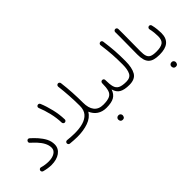

<svg xmlns="http://www.w3.org/2000/svg" viewBox="8 -1361 2345 2345"><g transform="rotate(-45 1180.5 -188.5)"><path d="M55.7 -28.3C55.2 -25.9 54.7 -23.9 54.7 -22C54.7 -12.2 60.5 1.5 75.7 5.4C121.1 17.6 163.6 23.9 202.1 23.9C318.8 23.9 406.7 -32.7 406.7 -127C406.7 -163.1 398.4 -197.3 381.8 -230C348.1 -294.4 293.5 -351.6 242.2 -397C236.8 -401.9 231 -404.3 224.6 -404.3C222.7 -404.3 212.9 -405.8 203.1 -394.5C198.7 -389.2 196.3 -383.3 196.3 -376.5C196.3 -375 193.8 -366.2 205.1 -356C226.1 -337.4 248 -315.9 271 -291.5C315.9 -242.7 351.6 -186 351.6 -126C351.6 -96.2 338.4 -73.2 311.5 -56.2C284.7 -39.1 249.5 -30.8 205.1 -30.8C169.9 -30.8 128.9 -36.1 88.4 -47.9C85.9 -48.3 83.5 -48.8 81.1 -48.8C71.8 -48.8 59.1 -42 55.7 -28.3Z M934.6 -595.2C948.7 -479.5 956.5 -357.9 956.5 -242.7C956.5 -194.3 944.3 -155.8 919.9 -127.4C871.1 -70.8 783.2 -49.3 674.3 -49.3C635.7 -49.3 595.7 -52.7 549.3 -57.1H546.4C533.2 -57.1 521 -47.9 519.5 -32.7V-29.8C519.5 -17.6 528.3 -4.4 543.9 -2.9C588.9 1.5 629.4 4.4 668.5 4.4C739.3 4.4 802.2 -5.4 856.9 -24.9C911.6 -43.9 952.1 -75.7 979 -119.1C1011.7 -41 1077.6 4.9 1169.4 4.9H1169.9C1185.1 4.9 1196.8 -6.8 1196.8 -22C1196.8 -37.1 1185.1 -49.3 1169.9 -49.3H1169.4C1061.5 -49.3 1010.7 -121.6 1010.7 -242.7C1010.7 -360.4 1003.9 -482.4 988.8 -602.1C986.8 -617.2 973.6 -626 961.9 -626C960.4 -626 959.5 -626 958 -625.5C943.8 -623.5 934.6 -610.4 934.6 -598.1V-595.2ZM582.5 -579.6C602.1 -532.2 618.7 -480 632.3 -422.9C646 -365.7 653.3 -309.6 654.8 -253.9C656.2 -238.8 668.5 -228.5 682.1 -228.5H683.6C698.7 -230 709 -241.7 709 -254.9V-257.3C707.5 -316.4 699.7 -375.5 685.5 -434.6C671.4 -493.7 654.3 -548.3 633.3 -598.6C627.9 -612.8 615.2 -616.2 607.9 -616.2C604.5 -616.2 601.6 -615.7 598.1 -614.3C584.5 -608.9 580.6 -597.2 580.6 -589.8C580.6 -586.4 581.1 -583 582.5 -579.6Z M1142.6 -22C1142.6 -6.8 1154.8 4.9 1169.9 4.9C1228 4.9 1272.9 -3.9 1303.7 -21.5C1334.5 -38.6 1357.4 -68.4 1372.1 -110.8C1383.3 -68.4 1403.8 -38.6 1434.1 -21.5C1464.4 -3.9 1508.3 4.9 1565.4 4.9H1565.9C1581.1 4.9 1592.8 -6.8 1592.8 -22C1592.8 -37.1 1581.1 -49.3 1565.9 -49.3H1565.4C1517.6 -49.3 1481.9 -55.7 1458 -67.9C1434.1 -80.1 1418.5 -100.6 1410.6 -129.4C1402.8 -157.7 1398.9 -196.3 1398.9 -245.1V-247.6C1398.9 -260.7 1388.7 -272.9 1373.5 -273.4H1371.1C1357.9 -273.4 1345.7 -264.2 1344.2 -247.1C1344.2 -197.3 1339.8 -158.2 1331.5 -129.4C1323.2 -100.6 1306.6 -80.1 1281.7 -67.9C1256.8 -55.7 1219.2 -49.3 1169.9 -49.3C1154.8 -49.3 1142.6 -37.1 1142.6 -22ZM1168.5 207C1168.5 213.4 1169.4 219.2 1171.4 224.6C1175.3 236.8 1186 248.5 1206.1 248.5C1221.2 248.5 1231.9 243.7 1237.3 234.4C1242.7 225.1 1245.1 216.3 1245.1 208C1245.1 200.7 1243.2 194.3 1239.3 188C1231.9 176.8 1221.2 171.4 1207 171.4C1183.1 171.4 1168.5 189.5 1168.5 207Z M1539.1 -22C1539.1 -6.8 1550.8 4.9 1565.9 4.9C1631.3 4.9 1676.3 -16.1 1700.7 -57.6C1725.1 -99.1 1737.3 -159.2 1737.3 -237.3C1737.3 -375 1731.4 -452.6 1712.4 -594.7C1710.9 -609.9 1697.8 -618.7 1686 -618.7C1684.6 -618.7 1683.6 -618.7 1682.1 -618.2C1668 -616.7 1658.2 -603.5 1658.2 -591.8C1658.2 -590.3 1658.2 -589.4 1658.7 -587.9C1678.7 -435.1 1683.1 -361.3 1683.1 -230C1683.1 -172.9 1675.3 -128.9 1659.2 -97.2C1643.1 -65.4 1612.3 -49.3 1565.9 -49.3C1550.8 -49.3 1539.1 -37.1 1539.1 -22Z M1895.5 -191.4C1895.5 -46.9 1944.8 4.9 2086.9 4.9H2087.4C2102.5 4.9 2114.3 -6.8 2114.3 -22C2114.3 -37.1 2102.5 -49.3 2087.4 -49.3H2086.9C2048.8 -49.3 2020 -53.7 2000.5 -62.5C1960.9 -80.1 1950.2 -119.6 1950.2 -191.9C1950.2 -312.5 1952.6 -415 1952.6 -484.9C1952.6 -514.6 1952.6 -544.9 1952.1 -574.7C1951.7 -589.8 1939.5 -601.1 1925.8 -601.1H1924.3C1909.2 -600.6 1897.9 -587.9 1897.9 -574.2V-572.8C1898.4 -544.9 1898.4 -517.1 1898.4 -489.3C1898.4 -415 1895.5 -310.1 1895.5 -191.4Z M2060.5 -22C2060.5 -6.8 2072.3 4.9 2087.4 4.9C2220.7 4.9 2289.6 -47.9 2289.6 -168.5C2289.6 -185.5 2288.1 -208 2285.6 -235.8C2282.7 -263.2 2278.3 -289.1 2272 -313.5C2269.5 -328.6 2256.8 -336.4 2245.6 -336.4C2244.1 -336.4 2242.2 -336.4 2240.7 -335.9C2226.6 -333.5 2217.8 -320.3 2217.8 -309.1C2217.8 -307.6 2217.8 -305.7 2218.3 -304.2C2223.6 -281.2 2228 -256.8 2230.5 -230.5C2232.9 -204.1 2233.9 -183.6 2233.9 -168.5C2233.9 -122.6 2222.2 -91.3 2198.7 -74.7C2174.8 -57.6 2137.7 -49.3 2087.4 -49.3C2072.3 -49.3 2060.5 -37.1 2060.5 -22ZM2085.9 207C2085.9 213.4 2086.9 219.2 2088.9 224.6C2092.8 236.8 2103.5 248.5 2123.5 248.5C2138.7 248.5 2149.4 243.7 2154.8 234.4C2160.2 225.1 2162.6 216.3 2162.6 208C2162.6 200.7 2160.6 194.3 2156.7 188C2149.4 176.8 2138.7 171.4 2124.5 171.4C2100.6 171.4 2085.9 189.5 2085.9 207Z"/></g></svg>

Font: Mikhak Light
Style: Regular
Weight: 300
Designer: Amin Abedi
Version: Version 3.2